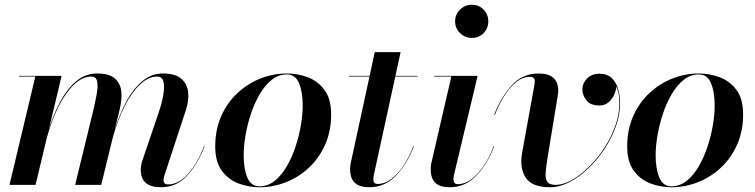

<svg xmlns="http://www.w3.org/2000/svg" viewBox="-20 -780 3185 810"><path d="M407 0H297L372 -308Q381.5 -347.5 387.7 -381.4Q393.9 -415.4 389.9 -436.2Q386 -457 365 -457Q327.6 -457 292.1 -423.1Q256.6 -389.2 227 -330.8Q197.4 -272.2 177.5 -198.5L130 0H20L129 -457H60V-460H240L186.8 -237.4Q206.5 -299.9 235.2 -352.8Q263.9 -405.8 302.3 -437.9Q340.8 -470 390 -470Q439.5 -470 463.5 -449.9Q487.5 -429.9 491.5 -395.7Q495.5 -361.5 485 -319L464.4 -234.6Q484.5 -298.2 513.2 -351.8Q542 -405.4 580.4 -437.7Q618.8 -470 668 -470Q717.5 -470 743.2 -449.2Q768.9 -428.4 773.4 -393.2Q778 -358 764 -315L673 -38Q670 -29 670 -20Q670 -2 689 -2Q734.8 -2 775.1 -48.5Q815.5 -95 841 -164L843 -163Q814.5 -88 769.4 -39Q724.2 10 659 10Q574 10 574 -63Q574 -74.2 575.8 -83.1Q577.5 -92 579 -98L650 -307Q663 -345.5 668.9 -379.8Q674.9 -414.1 669.4 -435.6Q664 -457 643 -457Q605.1 -457 569.7 -422.8Q534.2 -388.5 504.8 -329.9Q475.4 -271.4 455.5 -198.5Z M1075 10Q1028.5 10 985.6 -6.3Q942.8 -22.6 915.4 -60.3Q888 -98 888 -162Q888 -233.2 913.3 -290.2Q938.6 -347.1 981.6 -387.2Q1024.6 -427.4 1078.6 -448.7Q1132.6 -470 1190 -470Q1236.5 -470 1279.4 -453.7Q1322.2 -437.4 1349.6 -399.7Q1377 -362 1377 -298Q1377 -226.8 1351.7 -169.8Q1326.4 -112.9 1283.4 -72.8Q1240.4 -32.6 1186.4 -11.3Q1132.4 10 1075 10ZM1075 6Q1110.1 6 1138.9 -17Q1167.6 -40 1189.6 -77.8Q1211.6 -115.6 1226.6 -160.9Q1241.6 -206.1 1249.3 -251.4Q1257 -296.8 1257 -334Q1257 -392.5 1241.5 -429.2Q1226 -466 1190 -466Q1154.9 -466 1126.1 -443Q1097.4 -420 1075.4 -382.2Q1053.4 -344.4 1038.4 -299.1Q1023.4 -253.9 1015.7 -208.6Q1008 -163.2 1008 -126Q1008 -67.5 1023.5 -30.8Q1039 6 1075 6Z M1726 -163Q1697.5 -88 1650.4 -39Q1603.2 10 1538 10Q1498.2 10 1477.6 -8.2Q1457 -26.5 1457 -67Q1457 -77 1459 -89L1538.8 -457H1452V-460H1539.4L1561 -560H1670L1648.2 -460H1742V-457H1647.6L1557 -41Q1556.2 -36.5 1555.6 -31.6Q1555 -26.8 1555 -23Q1555 -4 1573 -4Q1603 -4 1631.4 -25.4Q1659.8 -46.9 1683.6 -83.2Q1707.5 -119.5 1724 -164Z M1900 -690Q1900 -719.2 1920.9 -739.6Q1941.8 -760 1971 -760Q2000.2 -760 2020.1 -739.6Q2040 -719.2 2040 -690Q2040 -660.8 2020.1 -640.4Q2000.2 -620 1971 -620Q1941.8 -620 1920.9 -640.4Q1900 -660.8 1900 -690ZM2065 -163Q2036.5 -88 1989.4 -39Q1942.2 10 1877 10Q1837.2 10 1817.1 -8.2Q1797 -26.5 1797 -67Q1797 -77 1799 -89L1884 -457H1811V-460H1995L1895 -41Q1894.2 -36.5 1893.6 -31.6Q1893 -26.8 1893 -23Q1893 -14.8 1897.1 -8.9Q1901.2 -3 1911 -3Q1953.8 -3 1995.2 -48.2Q2036.8 -93.5 2063 -164Z M2292 -127Q2285.5 -87.5 2282.4 -59.1Q2279.2 -30.6 2287.6 -15.3Q2296 0 2324 0Q2355.5 0 2391.9 -20.3Q2428.4 -40.6 2463.9 -75.5Q2499.5 -110.4 2528.7 -154.8Q2557.9 -199.1 2575.4 -247.9Q2593 -296.6 2593 -344Q2593 -371.8 2588.8 -389.2Q2584.5 -406.8 2580 -415Q2580 -402.5 2572.4 -383.6Q2564.9 -364.6 2548.9 -349.8Q2533 -335 2508 -335Q2470.5 -335 2453.8 -356.9Q2437 -378.8 2437 -402Q2437 -429 2456.9 -449Q2476.8 -469 2509 -469Q2541.5 -469 2560.6 -450.9Q2579.6 -432.8 2587.8 -404.1Q2596 -375.5 2596 -344Q2596 -296.6 2578.2 -246.9Q2560.4 -197.1 2530 -151.2Q2499.6 -105.4 2461.4 -69Q2423.1 -32.6 2381.7 -11.3Q2340.2 10 2301 10Q2223.8 10 2197.4 -31.2Q2171 -72.5 2183 -137L2234 -419Q2234.8 -423.5 2235.4 -428.4Q2236 -433.2 2236 -437Q2236 -456 2216 -456Q2184.5 -456 2156.6 -432.9Q2128.6 -409.8 2106.1 -373.1Q2083.5 -336.5 2068 -296L2065 -297Q2095 -372 2139.9 -421Q2184.8 -470 2253 -470Q2294.2 -470 2314.6 -451.4Q2335 -432.8 2335 -399Q2335 -387.8 2333.4 -379.2Q2331.8 -370.8 2331 -364Z M2813 10Q2766.5 10 2723.6 -6.3Q2680.8 -22.6 2653.4 -60.3Q2626 -98 2626 -162Q2626 -233.2 2651.3 -290.2Q2676.6 -347.1 2719.6 -387.2Q2762.6 -427.4 2816.6 -448.7Q2870.6 -470 2928 -470Q2974.5 -470 3017.4 -453.7Q3060.2 -437.4 3087.6 -399.7Q3115 -362 3115 -298Q3115 -226.8 3089.7 -169.8Q3064.4 -112.9 3021.4 -72.8Q2978.4 -32.6 2924.4 -11.3Q2870.4 10 2813 10ZM2813 6Q2848.1 6 2876.9 -17Q2905.6 -40 2927.6 -77.8Q2949.6 -115.6 2964.6 -160.9Q2979.6 -206.1 2987.3 -251.4Q2995 -296.8 2995 -334Q2995 -392.5 2979.5 -429.2Q2964 -466 2928 -466Q2892.9 -466 2864.1 -443Q2835.4 -420 2813.4 -382.2Q2791.4 -344.4 2776.4 -299.1Q2761.4 -253.9 2753.7 -208.6Q2746 -163.2 2746 -126Q2746 -67.5 2761.5 -30.8Q2777 6 2813 6Z"/></svg>

Font: Bodoni* 72 Medium
Style: Italic
Weight: 500
Italic angle: -13°
Version: Version 1.002; ttfautohint (v0.97) -l 8 -r 50 -G 200 -x 14 -